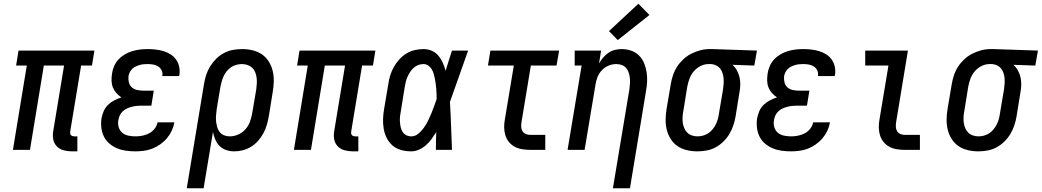

<svg xmlns="http://www.w3.org/2000/svg" viewBox="-20 -800 5561 1025"><path d="M364 8Q342 8 320.5 2.5Q299 -3 284 -18Q269 -33 264.5 -54.5Q260 -76 264 -99L322 -450H214L140 0H49L123 -450H66L79 -530H484L471 -450H413L355 -99Q354 -93 354.5 -88Q355 -83 358.5 -79Q362 -75 367 -73.5Q372 -72 377 -72H393V8Z M703 8Q677 8 652 4.5Q627 1 604.5 -8.5Q582 -18 563.5 -34Q545 -50 534.5 -71.5Q524 -93 521 -118.5Q518 -144 522 -169Q526 -189 534 -207.5Q542 -226 557 -240.5Q572 -255 590.5 -264.5Q609 -274 628 -280Q613 -290 601 -303.5Q589 -317 582.5 -333.5Q576 -350 575.5 -369Q575 -388 578 -407Q581 -428 589.5 -447.5Q598 -467 613 -483Q628 -499 647 -510Q666 -521 686 -527Q706 -533 726.5 -535.5Q747 -538 768 -538Q790 -538 811.5 -535.5Q833 -533 853 -527Q873 -521 890.5 -510Q908 -499 920 -482Q932 -465 936.5 -444Q941 -423 938 -402Q937 -400 937 -398Q937 -396 936 -394H846Q846 -394 846.5 -395Q847 -396 847 -397Q849 -412 842.5 -425Q836 -438 824 -445.5Q812 -453 797.5 -455.5Q783 -458 768 -458Q757 -458 746.5 -457Q736 -456 725.5 -453Q715 -450 704.5 -445Q694 -440 686 -432.5Q678 -425 673 -414.5Q668 -404 666 -394Q664 -377 668 -360.5Q672 -344 684 -333.5Q696 -323 712.5 -319.5Q729 -316 746 -316H801L788 -236H733Q720 -236 707.5 -234.5Q695 -233 682 -229.5Q669 -226 657 -220.5Q645 -215 635 -205.5Q625 -196 619.5 -184Q614 -172 612 -159Q608 -140 613.5 -121.5Q619 -103 632.5 -91.5Q646 -80 665 -76Q684 -72 703 -72Q721 -72 739.5 -75.5Q758 -79 775.5 -88Q793 -97 805.5 -113Q818 -129 821 -147H911Q907 -124 897 -102.5Q887 -81 871.5 -62.5Q856 -44 835.5 -29.5Q815 -15 793 -6.5Q771 2 748 5Q725 8 703 8Z M977 205 1069 -351Q1073 -375 1080.5 -399Q1088 -423 1101.5 -445Q1115 -467 1134 -486Q1153 -505 1176 -517Q1199 -529 1223.5 -533.5Q1248 -538 1273 -538Q1301 -538 1328.5 -531.5Q1356 -525 1378 -510Q1400 -495 1414.5 -472Q1429 -449 1435.5 -422.5Q1442 -396 1441.5 -367Q1441 -338 1436 -309L1415 -179Q1411 -156 1404.5 -133.5Q1398 -111 1386.5 -89.5Q1375 -68 1358.5 -49Q1342 -30 1321 -17Q1300 -4 1277 2Q1254 8 1230 8Q1208 8 1187.5 1Q1167 -6 1152.5 -20.5Q1138 -35 1129.5 -54.5Q1121 -74 1117 -96L1067 205ZM1206 -72Q1229 -72 1251 -81.5Q1273 -91 1289 -108.5Q1305 -126 1313.5 -148Q1322 -170 1326 -193L1348 -323Q1350 -338 1351 -354Q1352 -370 1350 -385Q1348 -400 1342.5 -414Q1337 -428 1326.5 -438Q1316 -448 1301.5 -453Q1287 -458 1271 -458Q1257 -458 1242 -454Q1227 -450 1214 -441.5Q1201 -433 1191 -420.5Q1181 -408 1174.5 -394.5Q1168 -381 1164 -366.5Q1160 -352 1157 -338L1137 -218Q1135 -202 1133.5 -185.5Q1132 -169 1133.5 -153.5Q1135 -138 1139 -123Q1143 -108 1152 -96Q1161 -84 1175.5 -78Q1190 -72 1206 -72Z M1864 8Q1842 8 1820.5 2.5Q1799 -3 1784 -18Q1769 -33 1764.5 -54.5Q1760 -76 1764 -99L1822 -450H1714L1640 0H1549L1623 -450H1566L1579 -530H1984L1971 -450H1913L1855 -99Q1854 -93 1854.5 -88Q1855 -83 1858.5 -79Q1862 -75 1867 -73.5Q1872 -72 1877 -72H1893V8Z M2175 8Q2148 8 2122 1Q2096 -6 2076.5 -22.5Q2057 -39 2045 -62.5Q2033 -86 2028.5 -112Q2024 -138 2025 -165.5Q2026 -193 2031 -221L2053 -351Q2056 -374 2063 -397Q2070 -420 2082 -441.5Q2094 -463 2111 -482Q2128 -501 2149 -514Q2170 -527 2194 -532.5Q2218 -538 2241 -538Q2265 -538 2286 -528.5Q2307 -519 2321 -502Q2335 -485 2344 -464.5Q2353 -444 2359 -422Q2367 -449 2375.5 -476Q2384 -503 2393 -530H2479Q2454 -461 2430.5 -392.5Q2407 -324 2382 -256Q2386 -192 2388 -128Q2390 -64 2393 0H2307Q2307 -24 2307.5 -47.5Q2308 -71 2309 -95Q2297 -76 2284 -58Q2271 -40 2254 -25Q2237 -10 2216.5 -1Q2196 8 2175 8ZM2175 -72Q2196 -72 2213 -86Q2230 -100 2242.5 -117.5Q2255 -135 2264.5 -154Q2274 -173 2282 -192.5Q2290 -212 2297 -231.5Q2304 -251 2311 -271Q2311 -285 2310.5 -298.5Q2310 -312 2309 -326Q2308 -340 2306 -353.5Q2304 -367 2301.5 -380.5Q2299 -394 2295 -407Q2291 -420 2284.5 -431Q2278 -442 2266.5 -450Q2255 -458 2241 -458Q2227 -458 2213.5 -453Q2200 -448 2189 -438.5Q2178 -429 2170 -416.5Q2162 -404 2156 -391Q2150 -378 2146.5 -364.5Q2143 -351 2141 -337L2120 -207Q2117 -193 2115.5 -178.5Q2114 -164 2115 -149.5Q2116 -135 2119 -121.5Q2122 -108 2129 -96.5Q2136 -85 2148.5 -78.5Q2161 -72 2175 -72Z M2810 0Q2788 0 2767 -3.5Q2746 -7 2728 -16.5Q2710 -26 2697 -42Q2684 -58 2678 -77.5Q2672 -97 2671.5 -118.5Q2671 -140 2675 -161L2723 -450H2585L2598 -530H2965L2951 -450H2814L2764 -148Q2762 -136 2762.5 -123Q2763 -110 2769 -100Q2775 -90 2786 -85Q2797 -80 2810 -80H2891V0Z M3252 205 3340 -323Q3342 -338 3343 -353.5Q3344 -369 3342.5 -383.5Q3341 -398 3336.5 -412Q3332 -426 3322.5 -437Q3313 -448 3299 -453Q3285 -458 3270 -458Q3249 -458 3228.5 -449.5Q3208 -441 3193 -425Q3178 -409 3170 -389Q3162 -369 3159 -348L3101 0H3010L3085 -450H3048V-530H3189L3178 -461Q3187 -477 3199.5 -492Q3212 -507 3228 -518Q3244 -529 3262.5 -533.5Q3281 -538 3299 -538Q3325 -538 3349.5 -529.5Q3374 -521 3391.5 -503.5Q3409 -486 3418.5 -463Q3428 -440 3432 -414.5Q3436 -389 3434.5 -362.5Q3433 -336 3428 -309L3343 205ZM3278 -586 3231 -634 3388 -780 3447 -720Z M3702 8Q3674 8 3646.5 1.5Q3619 -5 3597 -20Q3575 -35 3560.5 -58Q3546 -81 3539.5 -107.5Q3533 -134 3533.5 -163Q3534 -192 3539 -221L3561 -351Q3565 -375 3573 -399Q3581 -423 3595 -444.5Q3609 -466 3628.5 -484Q3648 -502 3671 -513.5Q3694 -525 3718.5 -531.5Q3743 -538 3768 -538Q3772 -538 3775.5 -538Q3779 -538 3783 -538L4021 -530L4007 -450L3890 -454Q3904 -442 3913.5 -425Q3923 -408 3927.5 -389.5Q3932 -371 3932 -350.5Q3932 -330 3928 -309L3907 -179Q3903 -155 3895 -131Q3887 -107 3874 -85Q3861 -63 3841.5 -44Q3822 -25 3799.5 -13Q3777 -1 3752 3.5Q3727 8 3702 8ZM3704 -72Q3718 -72 3733 -76Q3748 -80 3761 -88.5Q3774 -97 3784 -109.5Q3794 -122 3801 -135.5Q3808 -149 3812 -163.5Q3816 -178 3818 -193L3840 -323Q3842 -337 3843 -352Q3844 -367 3843 -381Q3842 -395 3837.5 -409Q3833 -423 3825 -433.5Q3817 -444 3804 -450.5Q3791 -457 3776 -458H3770Q3768 -458 3766 -458Q3764 -458 3763 -458Q3741 -458 3720 -447.5Q3699 -437 3684 -419.5Q3669 -402 3661 -380.5Q3653 -359 3649 -337L3628 -207Q3625 -192 3624 -176Q3623 -160 3625 -145Q3627 -130 3633 -116Q3639 -102 3649 -92Q3659 -82 3673.5 -77Q3688 -72 3704 -72Z M4203 8Q4177 8 4152 4.5Q4127 1 4104.5 -8.5Q4082 -18 4063.5 -34Q4045 -50 4034.5 -71.5Q4024 -93 4021 -118.5Q4018 -144 4022 -169Q4026 -189 4034 -207.5Q4042 -226 4057 -240.5Q4072 -255 4090.5 -264.5Q4109 -274 4128 -280Q4113 -290 4101 -303.5Q4089 -317 4082.5 -333.5Q4076 -350 4075.5 -369Q4075 -388 4078 -407Q4081 -428 4089.5 -447.5Q4098 -467 4113 -483Q4128 -499 4147 -510Q4166 -521 4186 -527Q4206 -533 4226.5 -535.5Q4247 -538 4268 -538Q4290 -538 4311.5 -535.5Q4333 -533 4353 -527Q4373 -521 4390.5 -510Q4408 -499 4420 -482Q4432 -465 4436.5 -444Q4441 -423 4438 -402Q4437 -400 4437 -398Q4437 -396 4436 -394H4346Q4346 -394 4346.5 -395Q4347 -396 4347 -397Q4349 -412 4342.5 -425Q4336 -438 4324 -445.5Q4312 -453 4297.5 -455.5Q4283 -458 4268 -458Q4257 -458 4246.5 -457Q4236 -456 4225.5 -453Q4215 -450 4204.5 -445Q4194 -440 4186 -432.5Q4178 -425 4173 -414.5Q4168 -404 4166 -394Q4164 -377 4168 -360.5Q4172 -344 4184 -333.5Q4196 -323 4212.5 -319.5Q4229 -316 4246 -316H4301L4288 -236H4233Q4220 -236 4207.5 -234.5Q4195 -233 4182 -229.5Q4169 -226 4157 -220.5Q4145 -215 4135 -205.5Q4125 -196 4119.5 -184Q4114 -172 4112 -159Q4108 -140 4113.5 -121.5Q4119 -103 4132.5 -91.5Q4146 -80 4165 -76Q4184 -72 4203 -72Q4221 -72 4239.5 -75.5Q4258 -79 4275.5 -88Q4293 -97 4305.5 -113Q4318 -129 4321 -147H4411Q4407 -124 4397 -102.5Q4387 -81 4371.5 -62.5Q4356 -44 4335.5 -29.5Q4315 -15 4293 -6.5Q4271 2 4248 5Q4225 8 4203 8Z M4810 0Q4788 0 4767 -3.5Q4746 -7 4728 -16.5Q4710 -26 4697 -42Q4684 -58 4678 -77.5Q4672 -97 4671.5 -118.5Q4671 -140 4675 -161L4723 -450H4599V-530H4827L4764 -148Q4762 -136 4762.5 -123Q4763 -110 4769 -100Q4775 -90 4786 -85Q4797 -80 4810 -80H4891V0Z M5202 8Q5174 8 5146.5 1.5Q5119 -5 5097 -20Q5075 -35 5060.5 -58Q5046 -81 5039.5 -107.5Q5033 -134 5033.5 -163Q5034 -192 5039 -221L5061 -351Q5065 -375 5073 -399Q5081 -423 5095 -444.5Q5109 -466 5128.5 -484Q5148 -502 5171 -513.5Q5194 -525 5218.5 -531.5Q5243 -538 5268 -538Q5272 -538 5275.5 -538Q5279 -538 5283 -538L5521 -530L5507 -450L5390 -454Q5404 -442 5413.5 -425Q5423 -408 5427.5 -389.5Q5432 -371 5432 -350.5Q5432 -330 5428 -309L5407 -179Q5403 -155 5395 -131Q5387 -107 5374 -85Q5361 -63 5341.5 -44Q5322 -25 5299.5 -13Q5277 -1 5252 3.5Q5227 8 5202 8ZM5204 -72Q5218 -72 5233 -76Q5248 -80 5261 -88.5Q5274 -97 5284 -109.5Q5294 -122 5301 -135.5Q5308 -149 5312 -163.5Q5316 -178 5318 -193L5340 -323Q5342 -337 5343 -352Q5344 -367 5343 -381Q5342 -395 5337.5 -409Q5333 -423 5325 -433.5Q5317 -444 5304 -450.5Q5291 -457 5276 -458H5270Q5268 -458 5266 -458Q5264 -458 5263 -458Q5241 -458 5220 -447.5Q5199 -437 5184 -419.5Q5169 -402 5161 -380.5Q5153 -359 5149 -337L5128 -207Q5125 -192 5124 -176Q5123 -160 5125 -145Q5127 -130 5133 -116Q5139 -102 5149 -92Q5159 -82 5173.5 -77Q5188 -72 5204 -72Z"/></svg>

Font: Iosevka Slab Medium Oblique
Style: Regular
Weight: 500
Italic angle: -9°
Monospace: yes
Designer: Belleve Invis
Foundry: Belleve Invis
Version: Version 11.1.1; ttfautohint (v1.8.3)